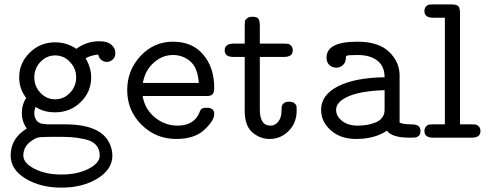

<svg xmlns="http://www.w3.org/2000/svg" viewBox="-20 -631 2239 880"><path d="M28.8 82Q28.8 2.9 103 -42Q80.1 -72.8 80.1 -113.8Q80.1 -152.8 100.1 -182.1Q67.9 -223.1 67.9 -276.9Q67.9 -341.8 116 -389.4Q164.1 -437 232.9 -437Q286.1 -437 330.1 -407.2Q376.5 -441.9 434.6 -441.9Q435.1 -441.9 436 -441.9Q473.1 -441.9 491 -425.5Q508.8 -409.2 508.8 -388.2Q508.8 -368.2 496.3 -357.7Q483.9 -347.2 469.2 -347.2Q458 -347.2 446 -355Q434.1 -362.8 430.2 -380.9Q397 -377.9 372.1 -363.8Q397.9 -320.8 397.9 -276.9Q397.9 -210 349.9 -163.1Q301.8 -116.2 232.9 -116.2Q179.7 -116.2 143.1 -141.1Q137.2 -126 137.2 -112.8Q137.2 -91.8 148.9 -77.1Q161.1 -63 182.1 -63Q189.9 -61 210.9 -61H280.8Q371.6 -61 425.8 -32.2Q460.9 -13.2 478 18.3Q495.1 49.8 495.1 82Q495.1 145 427 187Q358.9 229 262 229Q165 229 96.9 187.5Q28.8 146 28.8 82ZM86.9 82Q86.9 116.2 137.9 142.6Q189 168.9 262 168.9Q335 168.9 386 142.6Q437 116.2 437 82Q437 52.2 419.9 33.2Q402.8 14.2 366.9 6.6Q331.1 -1 305.9 -2.4Q280.8 -3.9 234.9 -3.9Q177.7 -3.9 161.9 -2Q146 0 127.9 12.2Q86.9 38.1 86.9 82ZM137.2 -275.9Q137.2 -235.8 165 -205.8Q192.9 -175.8 232.9 -175.8Q272 -175.8 300.5 -205.3Q329.1 -234.9 329.1 -276.9Q329.1 -316.9 301 -346.9Q272.9 -377 232.9 -377Q193.8 -377 165.5 -347.4Q137.2 -317.9 137.2 -275.9Z M563 -217.8Q563 -308.6 624 -374.3Q685.1 -439.9 772.9 -439.9Q861.8 -439.9 911.9 -380.4Q961.9 -320.8 961.9 -228Q961.9 -214.8 959 -207Q956.1 -199.2 949.5 -195.6Q942.9 -191.9 937.5 -191.4Q932.1 -190.9 921.9 -190.9H633.8Q643.6 -130.9 689.7 -93Q735.8 -55.2 793.9 -55.2Q869.1 -55.2 894 -115.2Q898.9 -129.4 906 -133.3Q913.1 -137.2 926.8 -137.2Q961.9 -137.2 961.9 -108.9Q961.9 -78.1 916.5 -36.1Q871.1 5.9 788.1 5.9Q693.8 5.9 628.4 -59.6Q563 -125 563 -217.8ZM634.8 -251H891.1Q886.2 -320.8 852.1 -349.9Q817.9 -378.9 772.9 -378.9Q723.1 -378.9 683.8 -343Q644.5 -307.1 634.8 -251Z M1009.8 -399.9Q1009.8 -430.7 1050.8 -431.2H1101.6V-513.2Q1101.6 -526.4 1102.5 -533.2Q1103.5 -540 1112.1 -547.1Q1120.6 -554.2 1136.7 -554.2Q1159.7 -554.2 1165.3 -543.7Q1170.9 -533.2 1170.9 -513.2V-431.2H1281.7Q1293.9 -431.2 1300.3 -430.2Q1306.6 -429.2 1314.2 -421.6Q1321.8 -414.1 1321.8 -399.9Q1321.8 -370.1 1281.7 -370.1H1170.9V-128.9Q1170.9 -55.2 1219.2 -55.2Q1219.2 -55.2 1219.7 -55.2Q1240.7 -55.2 1255.6 -73.5Q1270.5 -91.8 1270.5 -126Q1270.5 -138.2 1271.7 -144.5Q1272.9 -150.9 1280.8 -158Q1288.6 -165 1304.7 -165Q1320.8 -165 1329.3 -158Q1337.9 -150.9 1338.9 -144.5Q1339.8 -138.2 1339.8 -125Q1339.8 -67.9 1303.2 -31Q1266.6 5.9 1215.8 5.9Q1171.9 5.9 1136.7 -24.2Q1101.6 -54.2 1101.6 -123V-370.1H1049.8Q1009.8 -370.1 1009.8 -399.9Z M1451.7 -127.9Q1451.7 -195.8 1529.1 -235.4Q1606.4 -274.9 1742.7 -276.9Q1742.7 -327.6 1709.5 -353.3Q1676.3 -378.9 1619.6 -378.9Q1594.7 -378.9 1582.5 -377.9Q1570.3 -377 1567.9 -375Q1565.4 -373 1565.4 -367.2Q1564.5 -343.3 1551 -332Q1537.6 -320.8 1521.5 -320.8Q1502.4 -320.8 1489.5 -333Q1476.6 -345.2 1476.6 -367.2Q1476.6 -439.9 1616.7 -439.9Q1617.7 -439.9 1618.7 -439.9Q1714.8 -439.9 1763.2 -393.6Q1811.5 -347.2 1811.5 -285.2V-68.8Q1829.6 -61 1867.7 -61Q1907.2 -61 1907.2 -31.2Q1907.2 -15.6 1899.9 -8.8Q1892.6 -2 1884 -1Q1875.5 0 1858.4 0Q1775.4 0 1753.4 -32.2Q1698.2 5.9 1611.3 5.9Q1541.5 5.9 1496.6 -33.4Q1451.7 -72.8 1451.7 -127.9ZM1520.5 -127.9Q1520.5 -98.1 1547.9 -76.7Q1575.2 -55.2 1619.6 -55.2Q1668.5 -55.2 1703.6 -70.8Q1721.7 -78.6 1730.5 -90.8Q1739.3 -103 1741 -111.1Q1742.7 -119.1 1742.7 -133.8V-217.8Q1631.8 -213.9 1576.2 -189Q1520.5 -164.1 1520.5 -127.9Z M1925.3 -29.8Q1925.3 -43.9 1932.9 -51.5Q1940.4 -59.1 1946.8 -60.1Q1953.1 -61 1965.3 -61H2019V-549.8H1965.3Q1925.3 -549.8 1925.3 -580.1Q1925.3 -594.2 1932.9 -601.6Q1940.4 -608.9 1946.8 -609.9Q1953.1 -610.8 1965.3 -610.8H2048.3Q2073.2 -610.8 2080.8 -602.5Q2088.4 -594.2 2088.4 -569.8V-61H2142.1Q2154.3 -61 2160.6 -60.1Q2167 -59.1 2174.6 -51.5Q2182.1 -43.9 2182.1 -29.8Q2182.1 0 2142.1 0H1965.3Q1925.3 0 1925.3 -29.8Z"/></svg>

Font: CMU Typewriter Text Variable Width
Style: Medium
Weight: 500
Version: Version 0.7.0